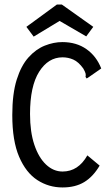

<svg xmlns="http://www.w3.org/2000/svg" viewBox="-20 -814 490 844"><path d="M255 10Q194 10 144 -22.5Q94 -55 64 -125Q34 -195 34 -308Q34 -402 53.5 -464Q73 -526 105.5 -562Q138 -598 177 -613.5Q216 -629 254 -629Q316 -629 360 -598Q404 -567 425 -513L369 -474L361 -469L356 -476Q358 -484 356 -491.5Q354 -499 346 -513Q325 -542 302.5 -552Q280 -562 255 -562Q192 -562 152 -498.5Q112 -435 112 -313Q112 -234 131 -177.5Q150 -121 182.5 -90.5Q215 -60 255 -60Q324 -60 364 -131L418 -86Q389 -37 350 -13.5Q311 10 255 10ZM128 -653 96 -696 230 -794H252L390 -696L359 -654L242 -722Z"/></svg>

Font: Inconsolata SemiCondensed Medium
Style: Regular
Weight: 500
Width: 4
Monospace: yes
Designer: Raph Levien, Cyreal, Brenton Simpson
Foundry: Raph Levien, Cyreal, Google
Version: Version 3.001; ttfautohint (v1.8.2.53-6de2)